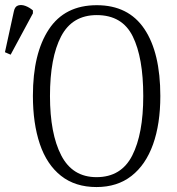

<svg xmlns="http://www.w3.org/2000/svg" viewBox="-85 -746 717 776"><path d="M305 10Q219 10 161.5 -35.5Q104 -81 76 -164Q48 -247 48 -359Q48 -530 112.5 -627.5Q177 -725 306 -725Q434 -725 498.5 -629Q563 -533 563 -358Q563 -245 533.5 -162.5Q504 -80 446.5 -35Q389 10 305 10ZM305 -30Q405 -30 449.5 -117.5Q494 -205 494 -358Q494 -513 451.5 -599Q409 -685 306 -685Q207 -685 162 -599Q117 -513 117 -358Q117 -206 162.5 -118Q208 -30 305 -30ZM-42 -525 -65 -535 -29 -700Q-25 -720 -11.5 -724Q2 -728 18 -722Q34 -716 48 -704V-692Z"/></svg>

Font: Noto Serif Condensed Light
Style: Regular
Weight: 300
Width: 3
Designer: Monotype Design Team
Foundry: Monotype Imaging Inc.
Version: Version 2.013